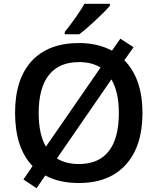

<svg xmlns="http://www.w3.org/2000/svg" viewBox="-20 -951 827 1008"><path d="M728 -357.9Q728 -183.6 640.9 -86.9Q553.7 9.8 394 9.8Q290 9.8 217.8 -29.8L171.9 37.1L103 -8.8L150.9 -79.1Q59.1 -174.8 59.1 -358.9Q59.1 -535.6 146.2 -630.4Q233.4 -725.1 395 -725.1Q492.2 -725.1 567.9 -685.1L611.8 -748L681.2 -703.1L632.8 -634.8Q728 -537.6 728 -357.9ZM604 -357.9Q604 -467.8 564.9 -534.2L278.8 -119.1Q326.2 -89.8 394 -89.8Q498 -89.8 551 -157.2Q604 -224.6 604 -357.9ZM183.1 -357.9Q183.1 -245.1 221.2 -181.2L507.8 -596.2Q462.9 -625 395 -625Q290 -625 236.6 -557.1Q183.1 -489.3 183.1 -357.9ZM319.8 -771V-783.2Q347.7 -817.4 377.2 -859.4Q406.7 -901.4 423.8 -931.2H557.1V-920.9Q531.7 -891.1 481.2 -844Q430.7 -796.9 396 -771Z"/></svg>

Font: JBL Sans
Style: Semibold
Weight: 600
Version: Version 1.10